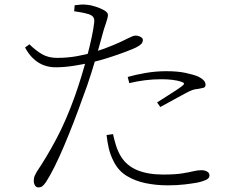

<svg xmlns="http://www.w3.org/2000/svg" viewBox="-20 -790 1040 836"><path d="M303 -741 305 -767Q319 -769 331.5 -770Q344 -771 361 -769Q374 -768 395 -761.5Q416 -755 433 -745.5Q450 -736 450 -725Q450 -718 447 -707.5Q444 -697 440 -685Q436 -673 432 -661Q423 -628 409 -578Q395 -528 377.5 -472Q360 -416 340 -364Q321 -310 300 -256Q279 -202 258 -152.5Q237 -103 217 -63Q197 -23 180 3Q171 16 164 21Q157 26 146 26Q138 26 132.5 17.5Q127 9 127 -2Q127 -9 128 -14.5Q129 -20 132 -26.5Q135 -33 140 -42Q182 -104 225 -184.5Q268 -265 307 -374Q321 -414 334.5 -458Q348 -502 359.5 -545.5Q371 -589 379 -626.5Q387 -664 390 -691Q392 -707 386.5 -715Q381 -723 367 -728Q351 -733 334 -736Q317 -739 303 -741ZM108 -597Q137 -569 164 -553.5Q191 -538 229 -538Q274 -538 315.5 -545.5Q357 -553 389 -563Q437 -578 475.5 -594.5Q514 -611 541 -625Q551 -630 558 -632.5Q565 -635 571 -635Q578 -635 585 -632.5Q592 -630 597 -626Q602 -622 602 -617Q602 -606 595.5 -599Q589 -592 572 -583Q562 -578 529.5 -565.5Q497 -553 455 -539.5Q413 -526 373 -517Q342 -510 301 -503.5Q260 -497 222 -497Q196 -497 172 -505.5Q148 -514 127 -533Q106 -552 89 -583ZM543 -428 536 -455Q571 -465 615 -472.5Q659 -480 704 -480Q754 -480 788.5 -472.5Q823 -465 842 -457Q857 -450 866 -441Q875 -432 875 -421Q875 -410 865 -407.5Q855 -405 843 -403Q829 -402 817.5 -398Q806 -394 786 -383Q767 -373 735.5 -355.5Q704 -338 678 -324L664 -344Q682 -356 705.5 -370.5Q729 -385 749 -398.5Q769 -412 776 -418Q788 -428 772 -433Q753 -440 729.5 -442.5Q706 -445 683 -445Q646 -445 610.5 -440.5Q575 -436 543 -428ZM472 -206 444 -202Q447 -174 453.5 -145Q460 -116 476 -85Q496 -46 532 -24Q568 -2 614 7.5Q660 17 710 17Q751 17 784.5 13Q818 9 840 5Q859 1 875.5 -6Q892 -13 892 -26Q892 -34 887 -39Q882 -44 874 -46.5Q866 -49 857 -49Q841 -49 822.5 -44.5Q804 -40 773.5 -35Q743 -30 690 -30Q624 -30 578 -49Q532 -68 507 -108Q493 -131 485 -157Q477 -183 472 -206Z"/></svg>

Font: Source Han Serif JP VF
Style: Regular
Weight: 250
Designer: Ryoko NISHIZUKA 西塚涼子 (kana & ideographs); Frank Grießhammer (Latin, Greek & Cyrillic); Wenlong ZHANG 张文龙 (bopomofo); San
Foundry: Adobe
Version: Version 2.001;hotconv 1.1.0;makeotfexe 2.6.0